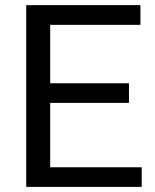

<svg xmlns="http://www.w3.org/2000/svg" viewBox="-20 -731 608 751"><path d="M484.4 -328.6H176.3V-76.7H534.2V0H82.5V-710.9H529.3V-633.8H176.3V-405.3H484.4Z"/></svg>

Font: TypoPRO Roboto
Style: Regular
Weight: 400
Designer: Google
Version: Version 2.136; 2016